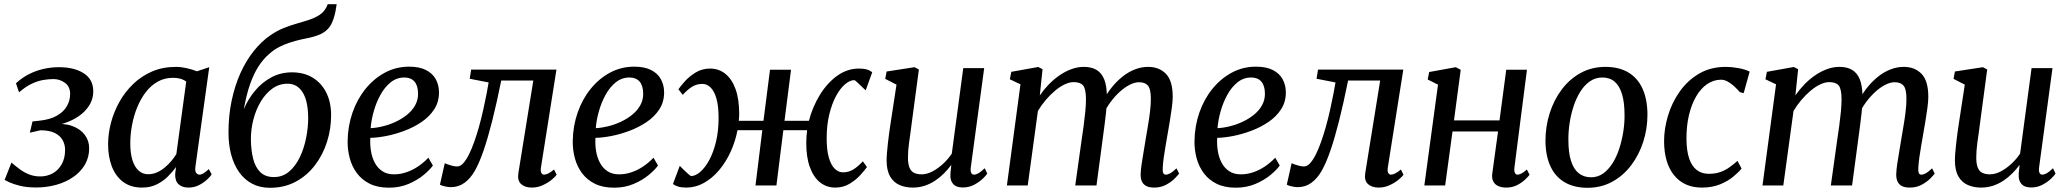

<svg xmlns="http://www.w3.org/2000/svg" viewBox="-20 -882 9839 913"><path d="M152 9.5Q107 9.5 75 1.5Q43 -6.5 24.5 -15.2Q6 -24 2 -26.5L34.5 -109Q54 -92 74.8 -76.8Q95.5 -61.5 119.5 -52.2Q143.5 -43 171 -43Q203.5 -43 230.2 -57.5Q257 -72 273.2 -100.5Q289.5 -129 289.5 -169.5Q289.5 -195 277.5 -216.2Q265.5 -237.5 239.8 -250Q214 -262.5 172 -262.5L122 -251L134.5 -304.5L167 -308Q218.5 -313.5 250.8 -332Q283 -350.5 298.2 -377.5Q313.5 -404.5 313.5 -435Q313.5 -470.5 288.8 -488.2Q264 -506 235 -506Q210.5 -506 184.8 -501.5Q159 -497 130.8 -483.8Q102.5 -470.5 70.5 -443L56 -486Q84.5 -512.5 117.5 -529.2Q150.5 -546 186.5 -554.2Q222.5 -562.5 259.5 -562.5Q334 -562.5 378.8 -533.2Q423.5 -504 423.5 -447.5Q423.5 -415.5 409 -388.8Q394.5 -362 368.8 -340.5Q343 -319 308.2 -304.5Q273.5 -290 233.5 -283L230 -291Q284 -297 323 -283Q362 -269 383 -241Q404 -213 404 -177Q404 -134 384 -99.5Q364 -65 329.2 -40.8Q294.5 -16.5 248.8 -3.5Q203 9.5 152 9.5Z M909.5 -91.5Q906 -68.5 912.8 -60Q919.5 -51.5 928.5 -51.5Q937.5 -51.5 948 -58Q958.5 -64.5 973 -78L986.5 -53Q982.5 -45.5 967.2 -30.5Q952 -15.5 928.5 -2.8Q905 10 875.5 10Q847 10 829.5 -5.5Q812 -21 813 -55L817 -87.5Q800 -64 777 -41.5Q754 -19 724 -4.5Q694 10 655.5 10Q601.5 10 565.5 -17Q529.5 -44 511.8 -90.5Q494 -137 494 -196Q494 -245.5 507.5 -297.5Q521 -349.5 547.5 -397Q574 -444.5 613 -482.2Q652 -520 703 -542Q754 -564 817 -564Q840.5 -564 868 -557.8Q895.5 -551.5 916.5 -543L975 -562.5ZM865.5 -494Q853 -503.5 837 -507.8Q821 -512 803 -512Q762.5 -512 730 -493.8Q697.5 -475.5 673.2 -443.8Q649 -412 632.5 -371.8Q616 -331.5 607.8 -287.2Q599.5 -243 599.5 -200.5Q599.5 -152 610.2 -119.2Q621 -86.5 640 -70Q659 -53.5 684 -53.5Q707 -53.5 727 -62.5Q747 -71.5 764 -85.8Q781 -100 794.8 -116.5Q808.5 -133 818.5 -149Z M1581 -862 1575.5 -829Q1568 -791.5 1555.2 -767Q1542.5 -742.5 1518.8 -727.5Q1495 -712.5 1453.5 -703Q1444.5 -701 1433.5 -698.8Q1422.5 -696.5 1410.5 -694Q1385 -688 1359 -679.8Q1333 -671.5 1308 -658.8Q1283 -646 1260 -625.5Q1233.5 -603 1210.2 -567.8Q1187 -532.5 1169.2 -481.8Q1151.5 -431 1139.5 -363Q1159.5 -410.5 1192.5 -450.2Q1225.5 -490 1270 -514Q1314.5 -538 1369 -538Q1425 -538 1466.5 -513Q1508 -488 1531.2 -442.2Q1554.5 -396.5 1554.5 -334Q1554.5 -268.5 1534.8 -206.8Q1515 -145 1477.2 -95.8Q1439.5 -46.5 1385.8 -17.8Q1332 11 1264 11Q1215.5 11 1178.8 -8.5Q1142 -28 1117 -63.5Q1092 -99 1079.2 -146.8Q1066.5 -194.5 1066.5 -251.5Q1066.5 -332 1081.5 -403.2Q1096.5 -474.5 1123.2 -534Q1150 -593.5 1186.5 -639.2Q1223 -685 1266 -714.5Q1298 -736.5 1330.5 -749.2Q1363 -762 1394 -770.8Q1425 -779.5 1451.8 -788.5Q1478.5 -797.5 1499.2 -811Q1520 -824.5 1532 -847.5L1538.5 -862ZM1347.5 -484Q1307.5 -484 1275.2 -460.8Q1243 -437.5 1220 -399Q1197 -360.5 1185 -314Q1173 -267.5 1173 -220.5Q1173.5 -168 1183.8 -127.2Q1194 -86.5 1218 -63.2Q1242 -40 1282.5 -40Q1324 -40 1354.5 -65.8Q1385 -91.5 1405.2 -133.5Q1425.5 -175.5 1435.5 -225Q1445.5 -274.5 1445.5 -321.5Q1445 -401.5 1419.2 -442.8Q1393.5 -484 1347.5 -484Z M2038.5 -95Q2024.5 -75 1994.8 -50.2Q1965 -25.5 1923 -7.5Q1881 10.5 1829.5 10.5Q1776 10.5 1738.2 -8.2Q1700.5 -27 1677 -58.8Q1653.5 -90.5 1643 -130Q1632.5 -169.5 1633 -211Q1634 -282.5 1656.2 -346.5Q1678.5 -410.5 1718.2 -459.5Q1758 -508.5 1810.8 -536.8Q1863.5 -565 1925.5 -565Q1974 -565 2005.2 -549.2Q2036.5 -533.5 2051.8 -506Q2067 -478.5 2067.5 -444.5Q2068 -398 2045 -362.5Q2022 -327 1984.5 -301.8Q1947 -276.5 1903 -260Q1859 -243.5 1816.2 -235.2Q1773.5 -227 1741 -226.5Q1739 -194.5 1744 -163.8Q1749 -133 1762.2 -108Q1775.5 -83 1798 -68Q1820.5 -53 1853 -53Q1883.5 -53 1912.2 -62.8Q1941 -72.5 1967.5 -90.2Q1994 -108 2017 -132ZM1903 -513.5Q1866.5 -513.5 1838 -490.8Q1809.5 -468 1789.5 -431.8Q1769.5 -395.5 1757.5 -353.5Q1745.5 -311.5 1742.5 -272.5Q1771 -274 1802.2 -281.8Q1833.5 -289.5 1863 -303.5Q1892.5 -317.5 1916.5 -337Q1940.5 -356.5 1954.5 -382Q1968.5 -407.5 1968 -437.5Q1967.5 -475.5 1950.5 -494.5Q1933.5 -513.5 1903 -513.5Z M2552.5 -86.5Q2549.5 -66.5 2554.8 -59Q2560 -51.5 2566.5 -51.5Q2575.5 -51.5 2587 -57Q2598.5 -62.5 2614.5 -76L2627 -51Q2621 -42 2603.5 -27.5Q2586 -13 2561.2 -1.5Q2536.5 10 2509 10Q2476.5 10 2458 -6.8Q2439.5 -23.5 2445 -59L2516 -499H2363.5Q2341.5 -390.5 2320.8 -308.2Q2300 -226 2279.8 -167Q2259.5 -108 2238 -70Q2217 -33 2188.5 -12.5Q2160 8 2123.5 8Q2109.5 8 2092.2 3.5Q2075 -1 2072 -4L2095 -106Q2098.5 -104 2108 -100.5Q2117.5 -97 2130 -93.8Q2142.5 -90.5 2154 -90.5Q2169 -90.5 2183 -106Q2197 -121.5 2210 -147.5Q2223 -173.5 2234.5 -206Q2246 -238.5 2256 -273Q2268.5 -317 2278 -360.2Q2287.5 -403.5 2294.2 -438Q2301 -472.5 2303.5 -490L2213.5 -507.5L2220.5 -551H2626Z M3109 -95Q3095 -75 3065.2 -50.2Q3035.5 -25.5 2993.5 -7.5Q2951.5 10.5 2900 10.5Q2846.5 10.5 2808.8 -8.2Q2771 -27 2747.5 -58.8Q2724 -90.5 2713.5 -130Q2703 -169.5 2703.5 -211Q2704.5 -282.5 2726.8 -346.5Q2749 -410.5 2788.8 -459.5Q2828.5 -508.5 2881.2 -536.8Q2934 -565 2996 -565Q3044.5 -565 3075.8 -549.2Q3107 -533.5 3122.2 -506Q3137.5 -478.5 3138 -444.5Q3138.5 -398 3115.5 -362.5Q3092.5 -327 3055 -301.8Q3017.5 -276.5 2973.5 -260Q2929.5 -243.5 2886.8 -235.2Q2844 -227 2811.5 -226.5Q2809.5 -194.5 2814.5 -163.8Q2819.5 -133 2832.8 -108Q2846 -83 2868.5 -68Q2891 -53 2923.5 -53Q2954 -53 2982.8 -62.8Q3011.5 -72.5 3038 -90.2Q3064.5 -108 3087.5 -132ZM2973.5 -513.5Q2937 -513.5 2908.5 -490.8Q2880 -468 2860 -431.8Q2840 -395.5 2828 -353.5Q2816 -311.5 2813 -272.5Q2841.5 -274 2872.8 -281.8Q2904 -289.5 2933.5 -303.5Q2963 -317.5 2987 -337Q3011 -356.5 3025 -382Q3039 -407.5 3038.5 -437.5Q3038 -475.5 3021 -494.5Q3004 -513.5 2973.5 -513.5Z M3243.5 10Q3221 10 3205.8 5.5Q3190.5 1 3180 -7L3212.5 -93.5Q3215 -91 3222 -83.8Q3229 -76.5 3237.8 -68.2Q3246.5 -60 3254 -53.5Q3261.5 -47 3265.5 -44.5Q3287 -45 3310 -64.8Q3333 -84.5 3352.8 -121Q3372.5 -157.5 3384.8 -208.5Q3397 -259.5 3397 -321.5Q3397 -377.5 3386.8 -413.2Q3376.5 -449 3359 -466Q3341.5 -483 3320.5 -483Q3293 -483 3271.5 -469.8Q3250 -456.5 3226.5 -431L3206 -457.5Q3215.5 -471.5 3236.2 -494.8Q3257 -518 3287.5 -537Q3318 -556 3357 -556Q3398 -556 3429.2 -531Q3460.5 -506 3477.8 -458Q3495 -410 3495 -341Q3495 -332.5 3494.5 -324Q3494 -315.5 3493 -307.5H3610.5L3641.5 -550.5H3741.5L3710.5 -307.5H3826.5Q3844 -374.5 3878.8 -431Q3913.5 -487.5 3961.2 -521.8Q4009 -556 4064.5 -556Q4087 -556 4102.2 -551.5Q4117.5 -547 4127.5 -538L4096.5 -452.5Q4093.5 -455 4086.2 -462Q4079 -469 4070.5 -477.2Q4062 -485.5 4054.5 -492.2Q4047 -499 4043 -501Q4021.5 -501 3998.2 -481.2Q3975 -461.5 3955.2 -424.8Q3935.5 -388 3923.2 -337Q3911 -286 3911 -224.5Q3911 -168.5 3921.2 -132.8Q3931.5 -97 3949.2 -79.8Q3967 -62.5 3988 -62.5Q4015.5 -62.5 4037.2 -75.8Q4059 -89 4083 -115L4102.5 -87.5Q4093 -74 4072.2 -50.8Q4051.5 -27.5 4021 -8.8Q3990.5 10 3952 10Q3910.5 10 3879.2 -15Q3848 -40 3830.8 -88Q3813.5 -136 3814 -204Q3814 -218.5 3815 -233.2Q3816 -248 3818 -263H3705L3672 0H3572.5L3605 -263H3487Q3476.5 -208.5 3453.8 -159.2Q3431 -110 3398.8 -72Q3366.5 -34 3327 -12Q3287.5 10 3243.5 10Z M4320 10Q4286 10 4258 -2Q4230 -14 4213.2 -42Q4196.5 -70 4196 -118Q4196 -135 4197.8 -156.2Q4199.5 -177.5 4202.2 -201.2Q4205 -225 4208 -248.5Q4211 -272 4214.5 -293L4243 -479.5L4189.5 -507L4196 -542L4329 -562.5L4349.5 -551.5L4314.5 -289.5Q4312 -268.5 4309 -247.5Q4306 -226.5 4303.2 -206.8Q4300.5 -187 4299 -168.5Q4297.5 -150 4297.5 -134Q4297.5 -102 4305 -84.2Q4312.5 -66.5 4327.2 -59.8Q4342 -53 4362 -53Q4388 -53 4414.8 -67.2Q4441.5 -81.5 4465.5 -104Q4489.5 -126.5 4506 -151.5L4560.5 -558H4660L4596.5 -87.5Q4594 -69 4598.2 -60.2Q4602.5 -51.5 4611.5 -51.5Q4621 -51.5 4632.8 -58.2Q4644.5 -65 4662.5 -82L4674.5 -56.5Q4670 -48.5 4653.8 -32.8Q4637.5 -17 4613 -3.8Q4588.5 9.5 4558 9.5Q4527 9.5 4512.2 -7.5Q4497.5 -24.5 4499.5 -52Q4499 -54.5 4499.5 -59.2Q4500 -64 4500.8 -70.5Q4501.5 -77 4502.2 -83.5Q4503 -90 4503.5 -95.5L4502.5 -96.5Q4487.5 -76.5 4468.8 -57.5Q4450 -38.5 4427.2 -23.2Q4404.5 -8 4377.8 1Q4351 10 4320 10Z M4937.5 -553 4924.5 -428.5Q4943.5 -456 4967.2 -480.5Q4991 -505 5018.2 -523.8Q5045.5 -542.5 5074.8 -553.2Q5104 -564 5134 -564Q5170.5 -564 5194.5 -549.5Q5218.5 -535 5230.8 -504.5Q5243 -474 5243.5 -424.5Q5244 -419.5 5243.5 -413.2Q5243 -407 5242.8 -400.2Q5242.5 -393.5 5241.5 -386L5226 -404Q5244 -438.5 5267.5 -467.5Q5291 -496.5 5318.5 -518.2Q5346 -540 5376.8 -552Q5407.5 -564 5440 -564Q5492 -564 5524.2 -531Q5556.5 -498 5556.5 -421.5Q5556.5 -401 5552.5 -370.8Q5548.5 -340.5 5543 -307.5Q5537.5 -274.5 5532.5 -246Q5528 -220 5523 -191Q5518 -162 5514 -134Q5510 -106 5509 -83.5Q5508 -66.5 5511.5 -59Q5515 -51.5 5523 -51.5Q5533.5 -51.5 5545.2 -58.2Q5557 -65 5574.5 -81.5L5587 -56.5Q5581.5 -49 5565.8 -33Q5550 -17 5525 -3.5Q5500 10 5468.5 10Q5444 10 5429.8 2Q5415.5 -6 5409.5 -20.2Q5403.5 -34.5 5404 -54Q5404.5 -74 5408.8 -102.8Q5413 -131.5 5418.5 -162.8Q5424 -194 5428.5 -223.5Q5433 -251.5 5438.8 -284.5Q5444.5 -317.5 5448.5 -350.8Q5452.5 -384 5452.5 -412.5Q5452.5 -458.5 5438.8 -474.8Q5425 -491 5396.5 -491Q5376 -491 5352.2 -479Q5328.5 -467 5304.8 -445.5Q5281 -424 5260 -395.5Q5239 -367 5224 -334L5243 -394Q5242 -371.5 5239.2 -345.2Q5236.5 -319 5233 -292.8Q5229.5 -266.5 5226.5 -243.5L5194 0H5093L5124 -221.5Q5128.5 -250 5133 -283.8Q5137.5 -317.5 5140.8 -350.8Q5144 -384 5144 -412Q5143.5 -459.5 5130.5 -475.5Q5117.5 -491.5 5085 -491.5Q5065.5 -491.5 5042.8 -480.8Q5020 -470 4997 -450.8Q4974 -431.5 4953 -406.8Q4932 -382 4915.5 -354.5L4867 0H4768L4832.5 -481L4782 -505L4789 -540.5L4917 -563.5Z M6065.5 -95Q6051.5 -75 6021.8 -50.2Q5992 -25.5 5950 -7.5Q5908 10.5 5856.5 10.5Q5803 10.5 5765.2 -8.2Q5727.5 -27 5704 -58.8Q5680.5 -90.5 5670 -130Q5659.5 -169.5 5660 -211Q5661 -282.5 5683.2 -346.5Q5705.5 -410.5 5745.2 -459.5Q5785 -508.5 5837.8 -536.8Q5890.5 -565 5952.5 -565Q6001 -565 6032.2 -549.2Q6063.5 -533.5 6078.8 -506Q6094 -478.5 6094.5 -444.5Q6095 -398 6072 -362.5Q6049 -327 6011.5 -301.8Q5974 -276.5 5930 -260Q5886 -243.5 5843.2 -235.2Q5800.5 -227 5768 -226.5Q5766 -194.5 5771 -163.8Q5776 -133 5789.2 -108Q5802.5 -83 5825 -68Q5847.5 -53 5880 -53Q5910.5 -53 5939.2 -62.8Q5968 -72.5 5994.5 -90.2Q6021 -108 6044 -132ZM5930 -513.5Q5893.5 -513.5 5865 -490.8Q5836.5 -468 5816.5 -431.8Q5796.5 -395.5 5784.5 -353.5Q5772.5 -311.5 5769.5 -272.5Q5798 -274 5829.2 -281.8Q5860.5 -289.5 5890 -303.5Q5919.5 -317.5 5943.5 -337Q5967.5 -356.5 5981.5 -382Q5995.5 -407.5 5995 -437.5Q5994.5 -475.5 5977.5 -494.5Q5960.5 -513.5 5930 -513.5Z M6579.5 -86.5Q6576.5 -66.5 6581.8 -59Q6587 -51.5 6593.5 -51.5Q6602.5 -51.5 6614 -57Q6625.5 -62.5 6641.5 -76L6654 -51Q6648 -42 6630.5 -27.5Q6613 -13 6588.2 -1.5Q6563.5 10 6536 10Q6503.5 10 6485 -6.8Q6466.5 -23.5 6472 -59L6543 -499H6390.5Q6368.5 -390.5 6347.8 -308.2Q6327 -226 6306.8 -167Q6286.5 -108 6265 -70Q6244 -33 6215.5 -12.5Q6187 8 6150.5 8Q6136.5 8 6119.2 3.5Q6102 -1 6099 -4L6122 -106Q6125.5 -104 6135 -100.5Q6144.5 -97 6157 -93.8Q6169.5 -90.5 6181 -90.5Q6196 -90.5 6210 -106Q6224 -121.5 6237 -147.5Q6250 -173.5 6261.5 -206Q6273 -238.5 6283 -273Q6295.5 -317 6305 -360.2Q6314.5 -403.5 6321.2 -438Q6328 -472.5 6330.5 -490L6240.5 -507.5L6247.5 -551H6653Z M7181.5 -86.5Q7179.5 -68 7183.8 -59.8Q7188 -51.5 7195 -51.5Q7204 -51.5 7214.5 -56.8Q7225 -62 7240.5 -76L7253.5 -51Q7248.5 -44 7233.2 -29Q7218 -14 7194.8 -2Q7171.5 10 7142.5 10Q7121 10 7105 3Q7089 -4 7081 -19Q7073 -34 7076 -56L7103.5 -257H6887L6852 0H6753L6818 -479.5L6769 -504L6776 -539.5L6902.5 -562.5L6926 -550L6894 -309.5H7110.5L7142.5 -550.5H7241Z M7614 -564Q7678.5 -564 7723 -537.5Q7767.5 -511 7790.5 -460.5Q7813.5 -410 7814 -337.5Q7814 -270 7794 -207.8Q7774 -145.5 7736.5 -96Q7699 -46.5 7646.5 -17.8Q7594 11 7529 11Q7465.5 11 7420.8 -15Q7376 -41 7352.8 -91Q7329.5 -141 7329 -212Q7329 -280.5 7349 -343.5Q7369 -406.5 7406.2 -456.2Q7443.5 -506 7496.2 -535Q7549 -564 7614 -564ZM7599.5 -513.5Q7566.5 -513.5 7540.2 -495.2Q7514 -477 7494.8 -446.2Q7475.5 -415.5 7462.8 -376.8Q7450 -338 7443.8 -296.5Q7437.5 -255 7438 -216Q7438 -156 7450.5 -116.8Q7463 -77.5 7487.2 -58.2Q7511.5 -39 7545.5 -39Q7578 -39 7603.5 -57.2Q7629 -75.5 7648.2 -106.2Q7667.5 -137 7680 -175.5Q7692.5 -214 7699 -255.5Q7705.5 -297 7705 -335.5Q7705 -395 7693 -434.5Q7681 -474 7657.8 -493.8Q7634.5 -513.5 7599.5 -513.5Z M8072.5 10Q7988.5 10 7941 -48.2Q7893.5 -106.5 7893 -210.5Q7893 -269.5 7911.5 -331.5Q7930 -393.5 7967 -446.2Q8004 -499 8059 -531.5Q8114 -564 8186.5 -564Q8214 -564 8246 -558.2Q8278 -552.5 8300 -541.5L8271.5 -439L8253 -444Q8240.5 -459 8225.5 -472.5Q8210.5 -486 8194.8 -494.5Q8179 -503 8164.5 -503Q8129 -503 8098.5 -482.5Q8068 -462 8045.8 -424Q8023.5 -386 8011.2 -334Q7999 -282 7999.5 -219.5Q8000 -164.5 8012.5 -128Q8025 -91.5 8048.5 -73.5Q8072 -55.5 8105.5 -55.5Q8136 -55.5 8159.2 -63.5Q8182.5 -71.5 8202.5 -85.5Q8222.5 -99.5 8242 -117L8261.5 -80.5Q8248.5 -64 8222.8 -42.5Q8197 -21 8159.5 -5.5Q8122 10 8072.5 10Z M8530.5 -553 8517.5 -428.5Q8536.5 -456 8560.2 -480.5Q8584 -505 8611.2 -523.8Q8638.5 -542.5 8667.8 -553.2Q8697 -564 8727 -564Q8763.5 -564 8787.5 -549.5Q8811.5 -535 8823.8 -504.5Q8836 -474 8836.5 -424.5Q8837 -419.5 8836.5 -413.2Q8836 -407 8835.8 -400.2Q8835.5 -393.5 8834.5 -386L8819 -404Q8837 -438.5 8860.5 -467.5Q8884 -496.5 8911.5 -518.2Q8939 -540 8969.8 -552Q9000.5 -564 9033 -564Q9085 -564 9117.2 -531Q9149.5 -498 9149.5 -421.5Q9149.5 -401 9145.5 -370.8Q9141.5 -340.5 9136 -307.5Q9130.5 -274.5 9125.5 -246Q9121 -220 9116 -191Q9111 -162 9107 -134Q9103 -106 9102 -83.5Q9101 -66.5 9104.5 -59Q9108 -51.5 9116 -51.5Q9126.5 -51.5 9138.2 -58.2Q9150 -65 9167.5 -81.5L9180 -56.5Q9174.5 -49 9158.8 -33Q9143 -17 9118 -3.5Q9093 10 9061.5 10Q9037 10 9022.8 2Q9008.5 -6 9002.5 -20.2Q8996.5 -34.5 8997 -54Q8997.5 -74 9001.8 -102.8Q9006 -131.5 9011.5 -162.8Q9017 -194 9021.5 -223.5Q9026 -251.5 9031.8 -284.5Q9037.5 -317.5 9041.5 -350.8Q9045.5 -384 9045.5 -412.5Q9045.5 -458.5 9031.8 -474.8Q9018 -491 8989.5 -491Q8969 -491 8945.2 -479Q8921.5 -467 8897.8 -445.5Q8874 -424 8853 -395.5Q8832 -367 8817 -334L8836 -394Q8835 -371.5 8832.2 -345.2Q8829.5 -319 8826 -292.8Q8822.5 -266.5 8819.5 -243.5L8787 0H8686L8717 -221.5Q8721.5 -250 8726 -283.8Q8730.5 -317.5 8733.8 -350.8Q8737 -384 8737 -412Q8736.5 -459.5 8723.5 -475.5Q8710.5 -491.5 8678 -491.5Q8658.5 -491.5 8635.8 -480.8Q8613 -470 8590 -450.8Q8567 -431.5 8546 -406.8Q8525 -382 8508.5 -354.5L8460 0H8361L8425.5 -481L8375 -505L8382 -540.5L8510 -563.5Z M9400 10Q9366 10 9338 -2Q9310 -14 9293.2 -42Q9276.5 -70 9276 -118Q9276 -135 9277.8 -156.2Q9279.5 -177.5 9282.2 -201.2Q9285 -225 9288 -248.5Q9291 -272 9294.5 -293L9323 -479.5L9269.5 -507L9276 -542L9409 -562.5L9429.5 -551.5L9394.5 -289.5Q9392 -268.5 9389 -247.5Q9386 -226.5 9383.2 -206.8Q9380.5 -187 9379 -168.5Q9377.5 -150 9377.5 -134Q9377.5 -102 9385 -84.2Q9392.5 -66.5 9407.2 -59.8Q9422 -53 9442 -53Q9468 -53 9494.8 -67.2Q9521.5 -81.5 9545.5 -104Q9569.5 -126.5 9586 -151.5L9640.5 -558H9740L9676.5 -87.5Q9674 -69 9678.2 -60.2Q9682.5 -51.5 9691.5 -51.5Q9701 -51.5 9712.8 -58.2Q9724.5 -65 9742.5 -82L9754.5 -56.5Q9750 -48.5 9733.8 -32.8Q9717.5 -17 9693 -3.8Q9668.5 9.5 9638 9.5Q9607 9.5 9592.2 -7.5Q9577.5 -24.5 9579.5 -52Q9579 -54.5 9579.5 -59.2Q9580 -64 9580.8 -70.5Q9581.5 -77 9582.2 -83.5Q9583 -90 9583.5 -95.5L9582.5 -96.5Q9567.5 -76.5 9548.8 -57.5Q9530 -38.5 9507.2 -23.2Q9484.5 -8 9457.8 1Q9431 10 9400 10Z"/></svg>

Font: Merriweather 28pt
Style: Italic
Weight: 400
Italic angle: -7.8°
Version: Version 2.101